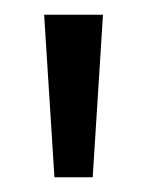

<svg xmlns="http://www.w3.org/2000/svg" viewBox="-20 -688 200 261"><path d="M54 -447 40 -668H120L106 -447Z"/></svg>

Font: Atkinson Hyperlegible Pro
Style: Regular
Weight: 400
Designer: Elliott Scott, Megan Eiswerth, Linus Boman, Theodore Petrosky, Jacob Perez
Foundry: Braille Institute
Version: Version 1.5.1